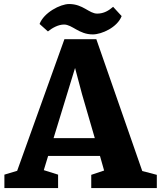

<svg xmlns="http://www.w3.org/2000/svg" viewBox="-20 -958 821 978"><path d="M224.1 -797.9C247.1 -816.4 277.3 -833 306.2 -833C348.1 -833 381.8 -782.7 452.6 -782.7C498 -782.7 577.6 -818.4 599.6 -876L556.2 -923.3C534.7 -904.8 509.8 -888.7 475.1 -888.7C433.6 -888.7 403.3 -937.5 332 -937.5C287.1 -937.5 203.1 -893.6 181.6 -835.9ZM2.4 0H275.9V-68.4L203.1 -91.3L225.1 -163.6H489.3L510.3 -89.4L444.8 -67.4V0H778.8V-67.4L704.6 -86.9L470.7 -758.3H308.1L67.4 -87.9L2.4 -68.4ZM252.9 -254.4 362.3 -611.8 397.9 -478 462.9 -254.4Z"/></svg>

Font: Merriweather
Style: Heavy
Weight: 900
Designer: Eben Sorkin ( eben@eyebytes.com )
Foundry: Sorkin Type Co.
Version: Version 1.003